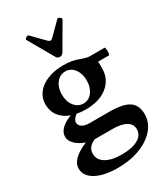

<svg xmlns="http://www.w3.org/2000/svg" viewBox="-231 -782 996 1152"><g transform="rotate(-30 266.5 -206.5)"><path d="M241 -127Q208 -127 180 -133Q150 -109 150 -89Q150 -69 168.5 -57Q187 -45 220 -45H357Q450 -45 491.5 -17.5Q533 10 533 73Q533 130 494 175.5Q455 221 387 247Q319 273 233 273Q139 273 82.5 242Q26 211 26 159Q26 93 142 44Q100 29 75.5 5Q51 -19 51 -48Q51 -77 76 -101.5Q101 -126 145 -142Q98 -159 72 -193Q46 -227 46 -275Q46 -319 72.5 -353Q99 -387 146.5 -406Q194 -425 255 -425Q286 -425 312.5 -420.5Q339 -416 363 -406Q403 -392 419 -392H523Q527 -392 528.5 -379Q530 -366 528.5 -352.5Q527 -339 523 -339H447Q449 -333 449 -325.5Q449 -318 449 -292Q449 -217 392.5 -172Q336 -127 241 -127ZM248 -165Q285 -165 309 -196.5Q333 -228 333 -276Q333 -324 309 -355.5Q285 -387 248 -387Q210 -387 185.5 -355.5Q161 -324 161 -276Q161 -228 185.5 -196.5Q210 -165 248 -165ZM294 215Q366 215 406.5 192Q447 169 447 128Q447 92 414 73Q381 54 319 54H198Q144 77 144 124Q144 167 184 191Q224 215 294 215ZM266 -478Q248 -478 240 -493L141 -666Q138 -671 143 -676.5Q148 -682 155.5 -684.5Q163 -687 166 -684L243 -605Q256 -591 265 -591Q273 -591 286 -605L365 -684Q368 -688 375 -685Q382 -682 387.5 -676Q393 -670 390 -665L290 -493Q280 -478 266 -478Z"/></g></svg>

Font: Junicode SmExp
Style: Bold
Weight: 700
Width: 6
Designer: Peter S. Baker
Version: Version 2.205; ttfautohint (v1.8.4)